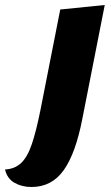

<svg xmlns="http://www.w3.org/2000/svg" viewBox="-133 -548 445 768"><path d="M-7 200Q-45 200 -74.5 183.5Q-104 167 -113 130Q-74 128 -48.5 104Q-23 80 -5.5 28Q12 -24 29 -109L108 -510L286 -528L197 -76Q170 65 122 132.5Q74 200 -7 200Z"/></svg>

Font: Sansita Swashed
Style: Bold
Weight: 700
Designer: Pablo Cosgaya
Foundry: Omnibus-Type
Version: Version 1.003; ttfautohint (v1.8.3)